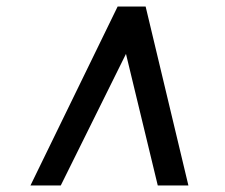

<svg xmlns="http://www.w3.org/2000/svg" viewBox="-20 -768 688 586"><path d="M73 -202 339 -748H424.5L555 -202H461.5L364.5 -603.5L165.5 -202Z"/></svg>

Font: Merriweather 28pt SemiBold
Style: Italic
Weight: 600
Italic angle: -7.8°
Version: Version 2.101